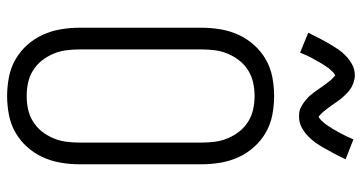

<svg xmlns="http://www.w3.org/2000/svg" viewBox="-259 -751 1018 540"><g transform="rotate(90 250.0 -481.0)"><path d="M250 8Q224 8 197.5 3Q171 -2 148 -15Q125 -28 107 -48Q89 -68 78 -92Q67 -116 62.5 -142.5Q58 -169 58 -195V-540Q58 -566 62.5 -592.5Q67 -619 78 -643Q89 -667 107 -687Q125 -707 148 -720Q171 -733 197.5 -738Q224 -743 250 -743Q276 -743 302.5 -738Q329 -733 352 -720Q375 -707 393 -687Q411 -667 422 -643Q433 -619 437.5 -592.5Q442 -566 442 -540V-195Q442 -169 437.5 -142.5Q433 -116 422 -92Q411 -68 393 -48Q375 -28 352 -15Q329 -2 302.5 3Q276 8 250 8ZM250 -47Q269 -47 287.5 -51Q306 -55 322 -65Q338 -75 349.5 -89.5Q361 -104 368.5 -121.5Q376 -139 378.5 -157.5Q381 -176 381 -195V-540Q381 -559 378.5 -577.5Q376 -596 368.5 -613.5Q361 -631 349.5 -645.5Q338 -660 322 -670Q306 -680 287.5 -684Q269 -688 250 -688Q231 -688 212.5 -684Q194 -680 178 -670Q162 -660 150.5 -645.5Q139 -631 131.5 -613.5Q124 -596 121.5 -577.5Q119 -559 119 -540V-195Q119 -176 121.5 -157.5Q124 -139 131.5 -121.5Q139 -104 150.5 -89.5Q162 -75 178 -65Q194 -55 212.5 -51Q231 -47 250 -47ZM308 -813Q303 -813 298 -813.5Q293 -814 288.5 -815.5Q284 -817 279.5 -819.5Q275 -822 270.5 -825Q266 -828 262.5 -831Q259 -834 255 -837.5Q251 -841 248 -845Q245 -849 241.5 -853Q238 -857 235.5 -861Q233 -865 230 -869Q227 -873 224 -877.5Q221 -882 217.5 -886.5Q214 -891 211 -895Q208 -899 205 -902.5Q202 -906 197.5 -910Q193 -914 192 -915Q191 -914 187.5 -912Q184 -910 181.5 -907Q179 -904 176 -901Q173 -898 171.5 -896Q170 -894 168.5 -891.5Q167 -889 165.5 -887Q164 -885 162.5 -882.5Q161 -880 159 -877Q157 -874 155.5 -871Q154 -868 152 -864.5Q150 -861 148 -857.5Q146 -854 144 -850.5Q142 -847 140 -843Q138 -839 136 -834.5Q134 -830 132 -825.5Q130 -821 128 -816L72 -839Q81 -857 89 -872.5Q97 -888 104.5 -900.5Q112 -913 119 -923.5Q126 -934 137.5 -945Q149 -956 162.5 -963Q176 -970 192 -970Q197 -970 202 -969Q207 -968 211.5 -966.5Q216 -965 220.5 -963Q225 -961 229.5 -958Q234 -955 237.5 -952Q241 -949 245 -945Q249 -941 252 -937.5Q255 -934 258.5 -930Q262 -926 264.5 -922Q267 -918 270 -914Q273 -910 276 -905.5Q279 -901 282.5 -896.5Q286 -892 289 -888Q292 -884 295 -880.5Q298 -877 302 -873.5Q306 -870 308 -868Q309 -868 312.5 -870.5Q316 -873 318.5 -875.5Q321 -878 324 -881.5Q327 -885 328.5 -887Q330 -889 331.5 -891Q333 -893 334.5 -895.5Q336 -898 337.5 -900.5Q339 -903 341 -905.5Q343 -908 344.5 -911.5Q346 -915 348 -918Q350 -921 352 -924.5Q354 -928 356 -932Q358 -936 360 -940Q362 -944 364 -948Q366 -952 368 -957Q370 -962 372 -966L428 -944Q419 -925 411 -910Q403 -895 395.5 -882Q388 -869 381 -859Q374 -849 362.5 -838Q351 -827 337.5 -820Q324 -813 308 -813Z"/></g></svg>

Font: Iosevka Custom Light
Style: Regular
Weight: 300
Monospace: yes
Designer: Belleve Invis
Foundry: Belleve Invis
Version: Version 27.3.5